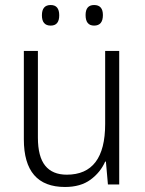

<svg xmlns="http://www.w3.org/2000/svg" viewBox="-20 -735 576 765"><path d="M455 -532V0H410L402 -91H399Q380 -48 340.5 -19Q301 10 239 10Q75 10 75 -180V-532H131V-187Q131 -111 160 -75Q189 -39 246 -39Q399 -39 399 -241V-532ZM147 -674Q147 -715 182 -715Q216 -715 216 -674Q216 -633 182 -633Q147 -633 147 -674ZM321 -675Q321 -715 355 -715Q390 -715 390 -675Q390 -633 355 -633Q321 -633 321 -675Z"/></svg>

Font: Noto Sans Lao Looped SemiCondensed Light
Style: Regular
Weight: 300
Width: 4
Designer: Mark Frömberg, Ben Mitchell
Foundry: The Fontpad Ltd
Version: Version 1.002; ttfautohint (v1.8.4.7-5d5b)